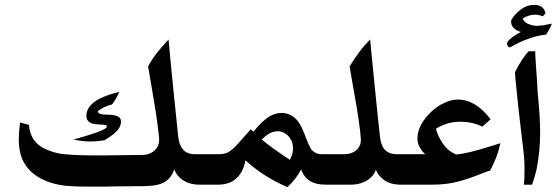

<svg xmlns="http://www.w3.org/2000/svg" viewBox="-20 -757 2282 787"><path d="M847 0H797Q760 0 733 -16.5Q706 -33 694 -63Q685 -32 659 -13.5Q633 5 572 6L447 7Q428 8 393 8H349Q265 8 231 2Q165 -9 121 -42Q86 -69 70 -108Q57 -141 57 -186Q57 -212 62 -255L99 -245Q102 -203 125 -176Q142 -156 171.5 -143.5Q201 -131 233 -126Q293 -119 409 -120L569 -122Q598 -124 616 -143Q635 -162 632 -191L631 -203Q626 -250 617.5 -304Q609 -358 599 -415L587 -485Q603 -514 622 -538.5Q641 -563 671 -595L677 -528Q682 -476 693 -366Q704 -256 711 -193Q715 -163 728 -147Q744 -125 779 -125H847ZM408 -182Q375 -177 351 -177Q319 -177 281 -185Q333 -199 375.5 -214Q418 -229 418 -238Q418 -243 411.5 -244.5Q405 -246 387 -247Q334 -247 334 -282Q334 -323 387 -352Q426 -371 469 -380Q455 -348 439 -329Q402 -319 381 -301Q381 -287 418 -287Q445 -287 460.5 -281Q476 -275 476 -259Q476 -239 460.5 -221.5Q445 -204 408 -182Z M1359 0H1316Q1274 0 1250 -15.5Q1226 -31 1214 -62Q1193 -22 1158 10Q1060 -32 986 -100Q978 -55 953 -30Q925 0 873 0H832Q806 0 788 -17.5Q770 -35 770 -62Q770 -84 786 -104.5Q802 -125 832 -125H877Q904 -125 919.5 -135.5Q935 -146 950 -162L1008 -227L1019 -217Q1041 -245 1061 -262Q1096 -294 1134 -294Q1175 -294 1202 -259Q1218 -237 1234 -192Q1247 -159 1255 -146Q1272 -125 1298 -125H1359ZM1079 -207Q1069 -201 1053 -185Q1095 -150 1168 -102Q1169 -103 1175 -117Q1181 -131 1181 -149Q1181 -174 1169 -190Q1161 -203 1147.5 -211Q1134 -219 1119 -219Q1098 -219 1079 -207Z M1674 0H1624Q1579 0 1552.5 -20.5Q1526 -41 1521 -63Q1519 -51 1506.5 -36Q1494 -21 1471 -10.5Q1448 0 1416 0H1345Q1318 0 1300 -19Q1282 -38 1282 -62Q1282 -88 1300.5 -106.5Q1319 -125 1345 -125H1391Q1426 -125 1446 -147Q1461 -164 1459 -188Q1457 -218 1453 -244Q1446 -301 1421 -438L1413 -485Q1435 -520 1453.5 -545Q1472 -570 1497 -595Q1504 -524 1516 -403Q1528 -282 1538 -193Q1542 -163 1554 -147Q1572 -125 1606 -125H1674Z M1989 -58Q1975 -54 1953 -45Q1904 -25 1857 -12.5Q1810 0 1750 0H1661Q1634 0 1615.5 -18.5Q1597 -37 1597 -63Q1597 -89 1615 -107Q1633 -125 1661 -125H1723Q1708 -138 1699.5 -155Q1691 -172 1691 -190Q1691 -217 1706 -245.5Q1721 -274 1748 -299Q1772 -322 1801.5 -335.5Q1831 -349 1856 -349Q1930 -349 1991 -268L1957 -238Q1917 -258 1867 -258Q1836 -258 1810 -249.5Q1784 -241 1767 -229Q1774 -200 1795 -169Q1816 -138 1849 -124Q1889 -125 1999 -160Q2009 -163 2017 -165.5Q2025 -168 2031 -170Q2024 -138 2014.5 -113Q2005 -88 1989 -58Z M2147 -547H2174Q2173 -536 2181 -429Q2181 -421 2184 -376Q2194 -279 2194 -211Q2194 -136 2179 -61Q2174 -39 2161 0H2127Q2130 -15 2130 -65Q2130 -97 2128 -114Q2125 -147 2120 -185L2105 -314Q2091 -444 2091 -461Q2105 -490 2120.5 -513Q2136 -536 2147 -547ZM2218 -615Q2184 -612 2146 -598Q2113 -587 2071 -563Q2062 -563 2059 -574L2058 -578Q2058 -583 2062 -588Q2078 -607 2115 -626Q2095 -632 2085 -643Q2075 -654 2075 -667Q2075 -676 2080 -682Q2094 -702 2110 -714Q2137 -737 2170 -737Q2192 -737 2203 -726.5Q2214 -716 2216 -702L2205 -690Q2188 -697 2174 -697Q2149 -697 2123 -682Q2127 -663 2156 -655Q2168 -651 2181 -651Q2186 -651 2204 -653L2242 -660Q2234 -638 2218 -615Z"/></svg>

Font: Mirza SemiBold
Style: Regular
Weight: 600
Designer: Arabic design by Kourosh Beigpour, Latin design by Eduardo Tunni, engineering by Lasse Fister
Version: Version 1.0010g